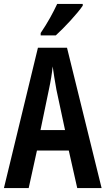

<svg xmlns="http://www.w3.org/2000/svg" viewBox="-20 -957 537 977"><path d="M401 -928V-937H271C250 -892 223 -842 187 -789V-777H264C308 -817 374 -888 401 -928ZM373 0H497L321 -714H173L0 0H126L168 -191H330ZM267 -501 311 -295H186L229 -502C238 -544 245 -586 248 -619C253 -585 259 -544 267 -501Z"/></svg>

Font: Noto Sans Armenian ExtraCondensed SemiBold
Style: Regular
Weight: 600
Width: 2
Designer: Monotype Design Team
Foundry: Monotype Imaging Inc.
Version: Version 2.008